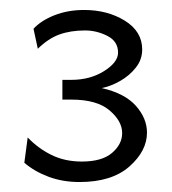

<svg xmlns="http://www.w3.org/2000/svg" viewBox="-20 -612 348 389"><path d="M141.1 -243.2Q106.9 -243.2 78.4 -253.9Q49.8 -264.6 29.3 -282.2L36.1 -333.5Q57.1 -311.5 84.2 -298.1Q111.3 -284.7 146 -284.7Q186.5 -284.7 207 -302.2Q227.5 -319.8 227.5 -342.3Q227.5 -366.7 201.9 -388.4Q176.3 -410.2 124.5 -410.2H106.4V-450.2H124.5Q162.6 -450.2 190.9 -468Q219.2 -485.8 219.2 -505.4Q219.2 -528.3 197.5 -539.3Q175.8 -550.3 152.3 -550.3Q123 -550.3 100.6 -542.2Q78.1 -534.2 56.6 -513.2L47.9 -553.7Q63 -570.3 90.3 -581.1Q117.7 -591.8 150.4 -591.8Q197.8 -591.8 232.9 -570.1Q268.1 -548.3 268.1 -511.7Q268.1 -491.2 255.1 -474.9Q242.2 -458.5 223.1 -447.8Q204.1 -437 186 -433.6Q232.9 -422.9 255.4 -397.5Q277.8 -372.1 277.8 -343.3Q277.8 -306.2 242.2 -274.7Q206.5 -243.2 141.1 -243.2Z"/></svg>

Font: Harmattan
Style: Regular
Weight: 400
Designer: George W. Nuss III and SIL International
Foundry: SIL International
Version: Version 4.000